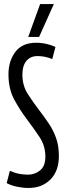

<svg xmlns="http://www.w3.org/2000/svg" viewBox="-20 -922 329 952"><path d="M255 -689 239 -629Q204 -644 166 -644Q131 -644 111 -620Q91 -596 91 -552Q91 -498 117.5 -456.5Q144 -415 177 -372Q200 -342 222 -309.5Q244 -277 258 -238Q272 -199 272 -149Q272 -74 230 -32Q188 10 122 10Q94 10 65 4Q36 -2 13 -14L29 -75Q54 -64 76 -60Q98 -56 119 -56Q152 -56 178.5 -77Q205 -98 205 -145Q205 -199 176 -242.5Q147 -286 113 -331Q79 -376 50.5 -428.5Q22 -481 22 -554Q22 -619 56 -664.5Q90 -710 159 -710Q187 -710 213.5 -703.5Q240 -697 255 -689ZM120 -739 179 -902H247L174 -739Z"/></svg>

Font: Georama ExtraCondensed
Style: Regular
Weight: 400
Width: 2
Designer: Jean-Baptiste Levee
Foundry: Production Type
Version: Version 1.000